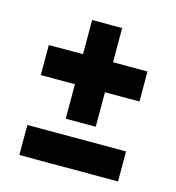

<svg xmlns="http://www.w3.org/2000/svg" viewBox="-80 -555 572 624"><g transform="rotate(15 206.0 -242.5)"><path d="M155 -269H40V-370H155V-485H256V-370H372V-269H256V-153H155ZM40 -101H372V0H40Z"/></g></svg>

Font: Prompt Medium
Style: Regular
Weight: 500
Designer: Katatrad Team
Foundry: CadsonDemak
Version: Version 1.001